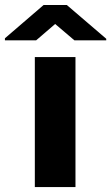

<svg xmlns="http://www.w3.org/2000/svg" viewBox="-81 -760 452 780"><path d="M225.6 -528.3V0H60.5V-528.3ZM190.4 -739.7 350.6 -602.5V-596.2H221.2L143.1 -662.6L65.9 -596.2H-61V-604.5L96.2 -739.7Z"/></svg>

Font: Vazirmatn FD Black
Style: Regular
Weight: 900
Designer: Saber Rastikerdar
Foundry: Saber Rastikerdar
Version: Version 33.003